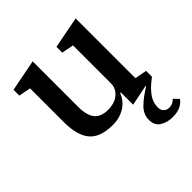

<svg xmlns="http://www.w3.org/2000/svg" viewBox="-198 -675 1027 1027"><g transform="rotate(-45 315.5 -161.5)"><path d="M527 209Q485 209 455 190Q425 171 425 129Q425 87 457.5 55Q490 23 541 -8L540 -12L423 12V-81H418Q412 -64 399.5 -47Q387 -30 368.5 -17Q350 -4 325.5 4Q301 12 270 12Q175 12 135 -36.5Q95 -85 95 -182V-440L27 -453V-497L207 -532V-188Q207 -123 232 -93Q257 -63 311 -63Q331 -63 350.5 -68.5Q370 -74 385.5 -85.5Q401 -97 410.5 -114Q420 -131 420 -155V-440L352 -453V-497L532 -532V-80L600 -67V-23Q567 2 548 22.5Q529 43 520 60Q511 77 508.5 91Q506 105 506 116Q506 136 518 148Q530 160 551 160Q577 160 595 139L622 167Q610 185 586.5 197Q563 209 527 209Z"/></g></svg>

Font: IBM Plex Serif Medm
Style: Regular
Weight: 500
Designer: Mike Abbink, Paul van der Laan, Pieter van Rosmalen
Foundry: Bold Monday
Version: Version 3.001